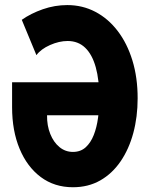

<svg xmlns="http://www.w3.org/2000/svg" viewBox="-20 -748 602 775"><path d="M274.4 7.8Q199.7 7.8 144.5 -33.4Q89.4 -74.7 59.1 -147.5Q28.8 -220.2 28.8 -314.9V-416H406.7V-282.7H169.9Q169.4 -240.7 182.9 -207.3Q196.3 -173.8 220 -154.3Q243.7 -134.8 274.4 -134.8Q305.2 -134.8 325.7 -153.3Q346.2 -171.9 358.4 -202.9Q370.6 -233.9 375.7 -272.2Q380.9 -310.5 380.9 -350.6Q380.9 -424.8 366.5 -476.6Q352.1 -528.3 323.7 -555.4Q295.4 -582.5 252.9 -582.5Q218.8 -582.5 181.9 -566.2Q145 -549.8 127 -525.4L67.9 -668Q104.5 -693.8 152.8 -710.7Q201.2 -727.5 251.5 -727.5Q313 -727.5 364.7 -700.4Q416.5 -673.3 454.8 -623.3Q493.2 -573.2 514.4 -504.2Q535.6 -435.1 535.6 -351.1Q535.6 -276.4 518.1 -211.2Q500.5 -146 466.8 -96.7Q433.1 -47.4 384.8 -19.8Q336.4 7.8 274.4 7.8Z"/></svg>

Font: Reddit Mono ExtraBold
Style: Regular
Weight: 800
Monospace: yes
Designer: Stephen Hutchings
Foundry: Reddit
Version: Version 1.014